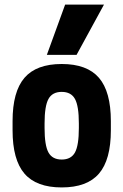

<svg xmlns="http://www.w3.org/2000/svg" viewBox="-20 -810 540 840"><path d="M250 10Q139 10 87 -50.5Q35 -111 35 -240V-280Q35 -409 87 -469.5Q139 -530 250 -530Q361 -530 413 -469.5Q465 -409 465 -280V-240Q465 -111 413 -50.5Q361 10 250 10ZM250 -112Q291 -112 308 -143Q325 -174 325 -250V-270Q325 -346 308 -377Q291 -408 250 -408Q209 -408 192 -377Q175 -346 175 -270V-250Q175 -174 192 -143Q209 -112 250 -112ZM315 -570H185L265 -790H435Z"/></svg>

Font: M PLUS 1 Code
Style: Bold
Weight: 700
Designer: Coji Morishita
Foundry: UNDERFOREST DESIGN
Version: Version 1.002